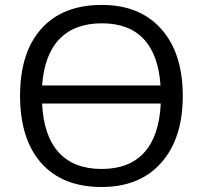

<svg xmlns="http://www.w3.org/2000/svg" viewBox="-20 -745 820 775"><path d="M717.8 -357.9Q717.8 -186.5 631.1 -88.4Q544.4 9.8 390.1 9.8Q232.4 9.8 146.7 -86.7Q61 -183.1 61 -358.9Q61 -533.2 147 -629.2Q232.9 -725.1 391.1 -725.1Q544.9 -725.1 631.3 -627.4Q717.8 -529.8 717.8 -357.9ZM390.1 -63Q502 -63 562.3 -129.6Q622.6 -196.3 628.9 -327.1H149.9Q156.2 -196.8 217 -129.9Q277.8 -63 390.1 -63ZM391.1 -650.9Q281.7 -650.9 220.5 -587.9Q159.2 -524.9 149.9 -399.9H627.9Q619.6 -523.9 560.1 -587.4Q500.5 -650.9 391.1 -650.9Z"/></svg>

Font: HunimalSansv1.5
Style: Regular
Weight: 400
Foundry: Ascender Corporation
Version: Version 1.10